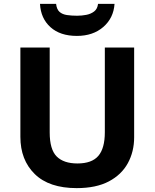

<svg xmlns="http://www.w3.org/2000/svg" viewBox="-20 -959 796 989"><path d="M671 -252Q671 -178 638.5 -118.5Q606 -59 540.5 -24.5Q475 10 375 10Q233 10 159 -62.5Q85 -135 85 -254V-714H236V-277Q236 -189 272 -153Q308 -117 379 -117Q453 -117 486.5 -156Q520 -195 520 -278V-714H671ZM570 -939Q565 -866 512 -820Q459 -774 376 -774Q290 -774 240 -819Q190 -864 186 -939H269Q272 -911 286.5 -898Q301 -885 325 -881.5Q349 -878 377 -878Q401 -878 424.5 -882.5Q448 -887 465 -900Q482 -913 485 -939Z"/></svg>

Font: Noto Sans Hanifi Rohingya
Style: Bold
Weight: 700
Designer: Monotype Design Team and DaltonMaag
Foundry: Google LLC
Version: Version 2.102; ttfautohint (v1.8.4.7-5d5b)